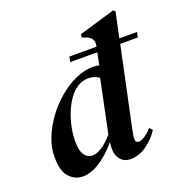

<svg xmlns="http://www.w3.org/2000/svg" viewBox="-129 -815 897 944"><g transform="rotate(-20 319.5 -343.5)"><path d="M147 15Q107 15 77 -16Q47 -47 47 -123Q47 -172 67 -222Q87 -272 120.5 -317.5Q154 -363 196.5 -398.5Q239 -434 285 -454.5Q331 -475 375 -475Q393 -475 408 -471L421 -535H279L285 -562H427V-563Q436 -608 394 -622L374 -629L376 -646L565 -702L574 -693L546 -562H639L633 -535H541L453 -120Q450 -103 448 -92.5Q446 -82 446 -72Q446 -52 464 -52Q475 -52 494 -63.5Q513 -75 533 -98L547 -83Q524 -45 483 -15Q442 15 396 15Q364 15 345 -6.5Q326 -28 326 -61Q325 -76 328 -99Q287 -48 238.5 -16.5Q190 15 147 15ZM169 -160Q169 -110 185 -88Q201 -66 227 -66Q272 -66 334 -136L335 -142L391 -412Q367 -430 336 -430Q287 -430 249 -389Q226 -365 207.5 -326.5Q189 -288 179 -244.5Q169 -201 169 -160Z"/></g></svg>

Font: DM Serif Text
Style: Italic
Weight: 400
Italic angle: -12°
Designer: Colophon Foundry, Frank Grießhammer
Foundry: Colophon Foundry
Version: Version 5.100; ttfautohint (v1.8.2)